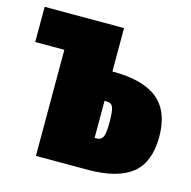

<svg xmlns="http://www.w3.org/2000/svg" viewBox="-85 -618 696 701"><g transform="rotate(15 263.5 -267.0)"><path d="M527 -184Q527 -87 472.5 -43.5Q418 0 306 0H110V-401H0V-534H300V-370H301Q417 -370 472 -324.5Q527 -279 527 -184ZM338 -187Q338 -230 332 -244.5Q326 -259 308 -259H300V-119H308Q325 -119 331.5 -133Q338 -147 338 -187Z"/></g></svg>

Font: Fira Sans Extra Condensed Black
Style: Regular
Weight: 900
Width: 1
Designer: Carrois Corporate & Edenspiekermann AG
Foundry: Carrois Corporate GbR & Edenspiekermann AG
Version: Version 4.203